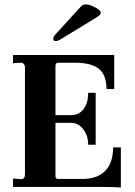

<svg xmlns="http://www.w3.org/2000/svg" viewBox="-20 -846 611 869"><path d="M527 3Q504 0 431 0H39V-38L75 -35Q93 -35 93 -57V-541Q93 -550 87.5 -556.5Q82 -563 73 -562L39 -560V-597H480Q495 -597 497 -598V-443H462Q462 -506 428 -534Q394 -562 320 -562H243Q231 -562 231 -548V-325H303Q337 -325 358 -352Q379 -379 379 -426H413V-191H379Q379 -233 356.5 -261.5Q334 -290 303 -290H231V-49Q231 -36 243 -36H353Q421 -36 456.5 -73Q492 -110 492 -179H527ZM232 -660Q221 -660 221 -670Q221 -681 237 -697L332 -801Q347 -818 353 -822Q357 -826 368 -826Q386 -826 411 -812.5Q436 -799 436 -789Q436 -781 423 -771L256 -669Q242 -660 232 -660Z"/></svg>

Font: UnnaBold
Style: Bold
Weight: 700
Designer: Jorge de Buen Unna
Foundry: Omnibus-Type
Version: Version 2.008;hotconv 1.0.109;makeotfexe 2.5.65596